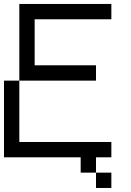

<svg xmlns="http://www.w3.org/2000/svg" viewBox="-20 -789 655 963"><path d="M461.5 0V-76.9H538.5V0ZM461.5 76.9H384.6V0H461.5ZM461.5 153.8V76.9H538.5V153.8ZM0 0V-384.6H76.9V-76.9H538.5V0ZM76.9 -384.6V-769.2H538.5V-692.3H153.8V-461.5H461.5V-384.6Z"/></svg>

Font: Mintsoda - Lime Green 13x16
Style: Regular
Weight: 400
Designer: Mintsoda-15
Version: Version 1.0